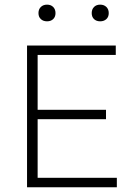

<svg xmlns="http://www.w3.org/2000/svg" viewBox="-20 -786 546 806"><path d="M93.5 0V-595H466V-555.5H138V-39.5H470.5V0ZM123.5 -285.5V-325H425V-285.5ZM400.5 -696.5Q384.5 -696.5 374.8 -705.8Q365 -715 365 -731Q365 -747 374.8 -756.8Q384.5 -766.5 400.5 -766.5Q416.5 -766.5 426.5 -756.8Q436.5 -747 436.5 -731Q436.5 -715 426.5 -705.8Q416.5 -696.5 400.5 -696.5ZM177.5 -696.5Q161.5 -696.5 151.5 -705.8Q141.5 -715 141.5 -731Q141.5 -747 151.5 -756.8Q161.5 -766.5 177.5 -766.5Q193.5 -766.5 203.2 -756.8Q213 -747 213 -731Q213 -715 203.2 -705.8Q193.5 -696.5 177.5 -696.5Z"/></svg>

Font: Encode Sans SC Condensed Thin ExtraLight
Style: Regular
Weight: 250
Version: Version 3.002